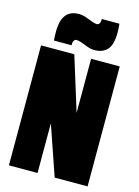

<svg xmlns="http://www.w3.org/2000/svg" viewBox="-136 -1007 786 1082"><g transform="rotate(15 256.5 -466.0)"><path d="M27 0V-700H221L319 -384V-700H486V0H294L194 -290V0ZM90 -745Q89 -759 88.5 -771.5Q88 -784 88 -795Q88 -863 113.5 -894.5Q139 -926 188 -926Q209 -926 230 -918.5Q251 -911 269 -904Q287 -897 299 -897Q308 -897 313.5 -904.5Q319 -912 319 -922Q319 -923 319 -926.5Q319 -930 319 -932H422Q425 -905 425 -882Q425 -809 398 -780.5Q371 -752 324 -752Q304 -752 283.5 -759.5Q263 -767 244.5 -774Q226 -781 213 -781Q204 -781 198.5 -773Q193 -765 193 -756Q193 -754 193 -750.5Q193 -747 193 -745Z"/></g></svg>

Font: Georama Condensed Black
Style: Regular
Weight: 900
Width: 3
Designer: Jean-Baptiste Levee
Foundry: Production Type
Version: Version 1.000